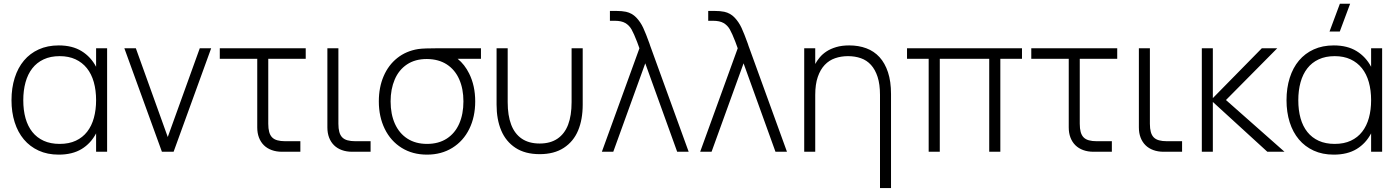

<svg xmlns="http://www.w3.org/2000/svg" viewBox="-20 -792 7303 1002"><path d="M539 -540V0H481.5V-96Q454 -43.5 405.8 -14.2Q357.5 15 286.5 15Q227.5 15 181.8 -6Q136 -27 104.5 -64.5Q73 -102 56.5 -154.2Q40 -206.5 40 -269Q40 -333 56.8 -385.8Q73.5 -438.5 105 -476Q136.5 -513.5 182.2 -534.2Q228 -555 286.5 -555Q357.5 -555 405.8 -525.2Q454 -495.5 481.5 -443.5V-540ZM291.5 -499Q243.5 -499 207.8 -482.2Q172 -465.5 148.5 -435.2Q125 -405 113.2 -362.5Q101.5 -320 101.5 -269Q101.5 -217 113.2 -175Q125 -133 148.8 -103.2Q172.5 -73.5 208.2 -57.2Q244 -41 291.5 -41Q340 -41 375.8 -57.8Q411.5 -74.5 435 -104.8Q458.5 -135 470 -177Q481.5 -219 481.5 -269Q481.5 -321 469.5 -363.5Q457.5 -406 433.5 -436Q409.5 -466 374 -482.5Q338.5 -499 291.5 -499Z M825 0 629 -540H689L855.5 -77L1022.5 -540H1082L886 0Z M1127 -540H1575.5V-485H1380V-146Q1380 -121 1384.8 -103.5Q1389.5 -86 1400 -75.2Q1410.5 -64.5 1427.5 -59.8Q1444.5 -55 1469 -55H1547.5V0H1452Q1422 0 1398 -8.8Q1374 -17.5 1357.2 -34Q1340.5 -50.5 1331.5 -74Q1322.5 -97.5 1322.5 -127V-485H1127Z M1914 0H1818Q1788 0 1764 -8.8Q1740 -17.5 1723.2 -34Q1706.5 -50.5 1697.5 -74Q1688.5 -97.5 1688.5 -127V-540H1746V-146Q1746 -121 1750.8 -103.5Q1755.5 -86 1766 -75.2Q1776.5 -64.5 1793.5 -59.8Q1810.5 -55 1835.5 -55H1914Z M2208.5 15Q2133 15 2076 -20.5Q2019 -56 1988 -119.2Q1957 -182.5 1957 -263Q1957 -336 1982 -394.2Q2007 -452.5 2053.2 -489.2Q2099.5 -526 2162.5 -536Q2180 -538.5 2204 -539.2Q2228 -540 2255 -540H2490V-485H2368.5Q2405 -455.5 2428.5 -408Q2460 -344.5 2460 -263Q2460 -182 2429 -119Q2398 -56 2340.8 -20.5Q2283.5 15 2208.5 15ZM2208.5 -41Q2269 -41 2311.8 -68.8Q2354.5 -96.5 2376.5 -146.5Q2398.5 -196.5 2398.5 -263Q2398.5 -328.5 2376.5 -378.2Q2354.5 -428 2311.8 -455.8Q2269 -483.5 2208.5 -484Q2207.5 -484 2206.5 -484Q2146.5 -484 2104 -455.8Q2061.5 -427.5 2040 -377.2Q2018.5 -327 2018.5 -263Q2018.5 -196 2041 -146Q2063.5 -96 2106.2 -68.5Q2149 -41 2208.5 -41Z M2571.5 -246V-540H2629.5V-259Q2629.5 -189 2647.8 -141.2Q2666 -93.5 2703.2 -68.2Q2740.5 -43 2796.5 -43Q2852 -43 2889.2 -68.2Q2926.5 -93.5 2944.8 -141.2Q2963 -189 2963 -259V-540H3021V-246Q3021 -168.5 2997 -111Q2973 -53.5 2922.5 -20.5Q2872 12.5 2796.5 12.5Q2720.5 12.5 2670.2 -20.5Q2620 -53.5 2595.8 -111Q2571.5 -168.5 2571.5 -246Z M3317 -540Q3314 -549 3310.8 -557Q3307.5 -565 3305 -573Q3288 -617 3275.8 -638.5Q3263.5 -660 3243.2 -671.8Q3223 -683.5 3188.5 -683.5H3163V-735H3194.5Q3226.5 -735 3247 -730.5Q3278.5 -723.5 3300.5 -700.5Q3322.5 -677.5 3336.8 -646.8Q3351 -616 3369.5 -564.5Q3371.5 -558.5 3373.5 -552.2Q3375.5 -546 3378 -540L3574 0H3514L3347.5 -461.5L3180.5 0H3121Z M3830 -540Q3827 -549 3823.8 -557Q3820.5 -565 3818 -573Q3801 -617 3788.8 -638.5Q3776.5 -660 3756.2 -671.8Q3736 -683.5 3701.5 -683.5H3676V-735H3707.5Q3739.5 -735 3760 -730.5Q3791.5 -723.5 3813.5 -700.5Q3835.5 -677.5 3849.8 -646.8Q3864 -616 3882.5 -564.5Q3884.5 -558.5 3886.5 -552.2Q3888.5 -546 3891 -540L4087 0H4027L3860.5 -461.5L3693.5 0H3634Z M4572.5 -296.5Q4572.5 -352 4560 -390.5Q4547.5 -429 4525.5 -453.2Q4503.5 -477.5 4472.8 -488.2Q4442 -499 4405.5 -499Q4369.5 -499 4338.2 -488.2Q4307 -477.5 4284 -453.2Q4261 -429 4247.8 -390.5Q4234.5 -352 4234.5 -296.5V0H4177V-540H4234.5V-458Q4243.5 -475 4257.8 -492.2Q4272 -509.5 4293.2 -523.5Q4314.5 -537.5 4343.8 -546.2Q4373 -555 4412 -555Q4461 -555 4501.2 -540Q4541.5 -525 4570 -493.8Q4598.5 -462.5 4614.2 -414.8Q4630 -367 4630 -301.5V189.5H4572.5Z M4826.5 0V-485H4713.5V-540H5313.5V-485H5200.5V0H5142.5V-485H4884.5V0Z M5362 -540H5810.5V-485H5615V-146Q5615 -121 5619.8 -103.5Q5624.5 -86 5635 -75.2Q5645.5 -64.5 5662.5 -59.8Q5679.5 -55 5704 -55H5782.5V0H5687Q5657 0 5633 -8.8Q5609 -17.5 5592.2 -34Q5575.5 -50.5 5566.5 -74Q5557.5 -97.5 5557.5 -127V-485H5362Z M6149 0H6053Q6023 0 5999 -8.8Q5975 -17.5 5958.2 -34Q5941.5 -50.5 5932.5 -74Q5923.5 -97.5 5923.5 -127V-540H5981V-146Q5981 -121 5985.8 -103.5Q5990.5 -86 6001 -75.2Q6011.5 -64.5 6028.5 -59.8Q6045.5 -55 6070.5 -55H6149Z M6252 -540H6309.5V-280L6565 -540H6645.5L6378 -270L6683.5 0H6594L6309.5 -260V0H6252Z M6972 -627.5H6918.5L6972.5 -772.5H7026ZM7193 -540V0H7135.5V-96Q7108 -43.5 7059.8 -14.2Q7011.5 15 6940.5 15Q6881.5 15 6835.8 -6Q6790 -27 6758.5 -64.5Q6727 -102 6710.5 -154.2Q6694 -206.5 6694 -269Q6694 -333 6710.8 -385.8Q6727.5 -438.5 6759 -476Q6790.5 -513.5 6836.2 -534.2Q6882 -555 6940.5 -555Q7011.5 -555 7059.8 -525.2Q7108 -495.5 7135.5 -443.5V-540ZM6945.5 -499Q6897.5 -499 6861.8 -482.2Q6826 -465.5 6802.5 -435.2Q6779 -405 6767.2 -362.5Q6755.5 -320 6755.5 -269Q6755.5 -217 6767.2 -175Q6779 -133 6802.8 -103.2Q6826.5 -73.5 6862.2 -57.2Q6898 -41 6945.5 -41Q6994 -41 7029.8 -57.8Q7065.5 -74.5 7089 -104.8Q7112.5 -135 7124 -177Q7135.5 -219 7135.5 -269Q7135.5 -321 7123.5 -363.5Q7111.5 -406 7087.5 -436Q7063.5 -466 7028 -482.5Q6992.5 -499 6945.5 -499Z"/></svg>

Font: Vela Sans Light
Style: Regular
Weight: 300
Designer: Principal design: Mikhail Sharanda - project Manrope.
Design modification: Ravid Balaliev
Foundry: Mikhail Sharanda
Version: Version 1.001